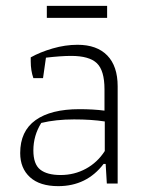

<svg xmlns="http://www.w3.org/2000/svg" viewBox="-20 -627 499 656"><path d="M140 -607H346V-566H140ZM49 -104Q49 -179 101.5 -216.5Q154 -254 251 -254Q299 -254 337 -249V-322Q337 -386 311 -411Q285 -436 223 -436Q189 -436 137 -430L127 -360H94Q85 -386 85 -417V-431Q117 -449 160 -461.5Q203 -474 245 -474Q311 -474 346.5 -437.5Q382 -401 382 -332V0H345L341 -67H334Q276 9 179 9Q116 9 82.5 -21.5Q49 -52 49 -104ZM338 -111V-212Q293 -219 233 -219Q171 -219 121 -207Q94 -164 94 -113Q94 -66 117.5 -47.5Q141 -29 187 -29Q234 -29 273.5 -50.5Q313 -72 338 -111Z"/></svg>

Font: Athiti Light
Style: Regular
Weight: 300
Designer: CadsonDemak Team
Foundry: CadsonDemak
Version: Version 1.032